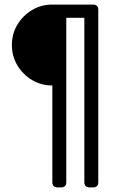

<svg xmlns="http://www.w3.org/2000/svg" viewBox="-20 -720 531 840"><path d="M231 100Q221 100 215 94Q209 88 209 78V-346Q160 -346 120 -370Q80 -394 56 -434Q32 -474 32 -523Q32 -572 56 -612Q80 -652 120 -676Q160 -700 209 -700H388Q398 -700 404 -694Q410 -688 410 -678V78Q410 88 404 94Q398 100 388 100H371Q361 100 355 94Q349 88 349 78V-642H270V78Q270 88 264 94Q258 100 248 100Z"/></svg>

Font: Rubik Light
Style: Regular
Weight: 300
Designer: Hubert and Fischer
Foundry: Hubert and Fischer
Version: Version 2.300;gftools[0.9.30]